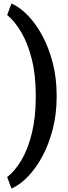

<svg xmlns="http://www.w3.org/2000/svg" viewBox="-20 -812 376 1054"><path d="M42.5 222.2 19.5 159.7Q62.5 127 98.1 66.4Q133.8 5.9 155 -81.1Q176.3 -168 176.3 -279.8V-290Q176.3 -400.4 154.5 -487.1Q132.8 -573.7 96.9 -634.8Q61 -695.8 19.5 -729.5L42.5 -792H45.4Q90.8 -771 134.5 -725.6Q178.2 -680.2 213.4 -614.3Q248.5 -548.3 269.8 -465.8Q291 -383.3 291 -289.1V-280.8Q291 -186 269.8 -103.5Q248.5 -21 213.4 44.7Q178.2 110.4 134.5 156Q90.8 201.7 45.4 222.2Z"/></svg>

Font: Roboto Slab Medium
Style: Regular
Weight: 500
Designer: Google
Version: Version 2.001; ttfautohint (v1.8.3)